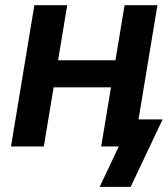

<svg xmlns="http://www.w3.org/2000/svg" viewBox="-20 -566 651 742"><path d="M460 -333 442.9 -228.5H152.8L169.9 -333ZM239.7 -545.9 149.4 0H22.5L112.8 -545.9ZM588.4 -545.9 498 0H371.1L461.4 -545.9ZM365.2 156.2 439 0H401.9L419.4 -104.5H608.4L484.9 156.2Z"/></svg>

Font: Inter SemiBold
Style: Italic
Weight: 600
Italic angle: -9.3988°
Designer: Rasmus Andersson
Foundry: rsms
Version: Version 4.001;git-66647c0bb